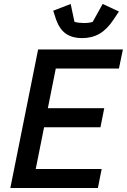

<svg xmlns="http://www.w3.org/2000/svg" viewBox="-20 -947 639 967"><path d="M473 0H32L172 -698H599L579 -602H261L221 -402H505L486 -306H202L160 -96H492ZM393 -755Q345 -755 313 -776.5Q281 -798 263 -847L248 -893L336 -927L355 -837Q365 -834 378.5 -832.5Q392 -831 403 -831Q416 -831 427.5 -832.5Q439 -834 447 -837L497 -927L579 -889L551 -847Q519 -799 481 -777Q443 -755 393 -755Z"/></svg>

Font: IBM Plex Sans Medium
Style: Italic
Weight: 500
Italic angle: -11.31°
Designer: Mike Abbink, Paul van der Laan, Pieter van Rosmalen
Foundry: Bold Monday
Version: Version 3.201